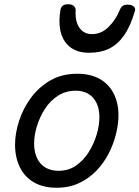

<svg xmlns="http://www.w3.org/2000/svg" viewBox="-20 -867 658 906"><path d="M247 19Q184 19 140 -6.5Q96 -32 73.5 -78.5Q51 -125 51 -184Q51 -238 70 -296.5Q89 -355 126 -405.5Q163 -456 217.5 -487.5Q272 -519 345 -519Q407 -519 450.5 -494.5Q494 -470 516.5 -425.5Q539 -381 539 -323Q539 -282 527.5 -235Q516 -188 493 -143Q470 -98 435 -61.5Q400 -25 353 -3Q306 19 247 19ZM256 -61Q303 -61 338.5 -85.5Q374 -110 398.5 -149Q423 -188 436 -231.5Q449 -275 449 -314Q449 -354 435 -382Q421 -410 396.5 -424.5Q372 -439 338 -439Q290 -439 253 -415Q216 -391 191.5 -352.5Q167 -314 154 -271Q141 -228 141 -190Q141 -150 155 -120.5Q169 -91 195 -76Q221 -61 256 -61ZM400 -618Q323 -618 286.5 -670.5Q250 -723 265 -819Q267 -833 276 -840Q285 -847 302 -847Q319 -847 328 -839Q337 -831 337 -819Q334 -765 355 -735.5Q376 -706 414 -706Q458 -706 491.5 -739Q525 -772 543 -815Q550 -833 558.5 -839Q567 -845 582 -845Q602 -845 611.5 -836Q621 -827 616 -813Q595 -742 565 -699.5Q535 -657 495 -637.5Q455 -618 400 -618Z"/></svg>

Font: Playwrite AU NSW
Style: Regular
Weight: 400
Designer: Veronika Burian, José Scaglione
Foundry: TypeTogether
Version: Version 1.002